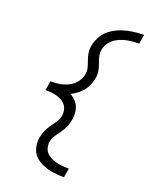

<svg xmlns="http://www.w3.org/2000/svg" viewBox="-177 -927 930 1175"><g transform="rotate(20 288.0 -340.0)"><path d="M389 153 399 93Q374 93 350 90.5Q326 88 304 81Q282 74 263 60.5Q244 47 236 24.5Q228 2 232 -22Q236 -45 250.5 -66Q265 -87 279.5 -107Q294 -127 303 -149.5Q312 -172 316 -195Q321 -225 316.5 -254Q312 -283 294.5 -304.5Q277 -326 252 -340Q281 -354 306 -376Q331 -398 345 -426.5Q359 -455 364 -485Q368 -508 364.5 -530Q361 -552 353 -572Q345 -592 339.5 -614Q334 -636 338 -658Q342 -683 357.5 -705Q373 -727 396 -740.5Q419 -754 443.5 -761Q468 -768 493 -770.5Q518 -773 542 -773L552 -833Q517 -833 482 -828.5Q447 -824 412.5 -812.5Q378 -801 346.5 -779.5Q315 -758 296 -725.5Q277 -693 271 -658Q267 -636 270.5 -613.5Q274 -591 281.5 -571Q289 -551 295 -529.5Q301 -508 297 -485Q292 -456 272.5 -431Q253 -406 225 -392.5Q197 -379 168 -374.5Q139 -370 110 -370L101 -310Q123 -310 145.5 -307.5Q168 -305 188.5 -297Q209 -289 225 -275Q241 -261 247 -239.5Q253 -218 249 -195Q245 -172 230.5 -151.5Q216 -131 201.5 -110.5Q187 -90 178 -67.5Q169 -45 165 -22Q160 12 168.5 44.5Q177 77 201 98.5Q225 120 256 132Q287 144 320.5 148.5Q354 153 389 153Z"/></g></svg>

Font: Iosevka Sparkle Light
Style: Italic
Weight: 300
Italic angle: -9°
Designer: Belleve Invis
Foundry: Belleve Invis
Version: Version 4.5.0; ttfautohint (v1.8.3)